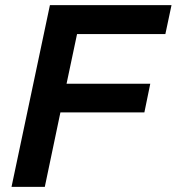

<svg xmlns="http://www.w3.org/2000/svg" viewBox="-20 -730 690 750"><path d="M25 0H155L216 -291H544L567 -403H240L281 -597H626L650 -710H175Z"/></svg>

Font: Geist SemiBold
Style: Italic
Weight: 600
Italic angle: -12°
Designer: Basement.studio, Andrés Briganti, Mateo Zaragoza
Foundry: Basement.studio, Vercel, Andrés Briganti, Guido Ferreyra, Mateo Zaragoza
Version: Version 1.500